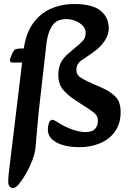

<svg xmlns="http://www.w3.org/2000/svg" viewBox="-20 -716 654 955"><path d="M46 219Q33 219 27 210.5Q21 202 21 188Q21 167 24 142L98 -471Q108 -548 143 -598Q178 -648 231.5 -672Q285 -696 349 -696Q439 -696 480 -663Q521 -630 521 -573Q521 -543 499.5 -511Q478 -479 437 -451L384 -415Q377 -411 368.5 -399Q360 -387 360 -368Q360 -346 376 -334Q392 -322 420 -309L488 -279Q529 -261 554.5 -235Q580 -209 580 -159Q580 -100 551.5 -61Q523 -22 476.5 -3Q430 16 377 16Q304 16 261 -7.5Q218 -31 218 -71Q218 -89 223.5 -104.5Q229 -120 240 -120Q244 -120 249 -118Q254 -116 268 -107Q297 -88 335 -73.5Q373 -59 406 -59Q438 -59 452.5 -74.5Q467 -90 467 -116Q467 -135 455.5 -147.5Q444 -160 419 -176L357 -216Q317 -242 293.5 -270Q270 -298 270 -344Q270 -372 280 -398.5Q290 -425 326 -455L344 -470Q379 -499 392.5 -513.5Q406 -528 406 -553Q406 -574 391 -589Q376 -604 354 -612.5Q332 -621 310 -621Q261 -621 239 -587Q217 -553 211 -499L178 -208Q171 -149 166 -88.5Q161 -28 156 24Q153 49 140.5 82Q128 115 110 146.5Q92 178 75 198.5Q58 219 46 219ZM41 -405Q34 -405 31 -410Q28 -415 30 -422L37 -441Q45 -461 52.5 -468Q60 -475 91 -475H135L143 -405Z"/></svg>

Font: Alkatra
Style: Regular
Weight: 400
Designer: Suman Bhandary
Version: Version 1.100;gftools[0.9.22]